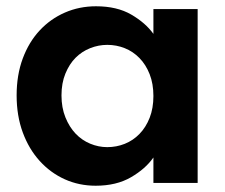

<svg xmlns="http://www.w3.org/2000/svg" viewBox="-20 -583 718 612"><path d="M33 -279Q33 -344 52.5 -396.5Q72 -449 106.5 -486Q141 -523 187 -543Q233 -563 286 -563Q353 -563 398.5 -536.5Q444 -510 469 -475V-554H610V0H469V-81Q444 -45 397.5 -18Q351 9 285 9Q232 9 186.5 -11.5Q141 -32 106.5 -70Q72 -108 52.5 -161Q33 -214 33 -279ZM469 -277Q469 -316 457 -346.5Q445 -377 424.5 -398Q404 -419 377.5 -429.5Q351 -440 322 -440Q294 -440 267.5 -429.5Q241 -419 221 -399Q201 -379 188.5 -348.5Q176 -318 176 -279Q176 -240 188.5 -209Q201 -178 221 -157Q241 -136 267.5 -125Q294 -114 322 -114Q351 -114 377.5 -124.5Q404 -135 424.5 -156Q445 -177 457 -207.5Q469 -238 469 -277Z"/></svg>

Font: SVN-Poppins SemiBold
Style: Regular
Weight: 600
Designer: Ninad Kale (Devanagari), Jonny Pinhorn (Latin)
Foundry: Indian Type Foundry
Version: Version 3.002 2017